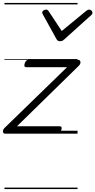

<svg xmlns="http://www.w3.org/2000/svg" viewBox="-30 -905 646 1300"><path d="M8 0Q-10 0 -10 -14Q-10 -28 0 -38L424 -450H148Q139 -450 136 -456Q133 -462 137 -475Q141 -487 147.5 -493.5Q154 -500 163 -500H497Q508 -500 512 -493.5Q516 -487 514.5 -478Q513 -469 504 -460L85 -50H375Q384 -50 386.5 -44Q389 -38 385 -23Q382 -12 375.5 -6Q369 0 359 0ZM573 -840Q582 -840 589 -833.5Q596 -827 596 -819Q596 -813 593.5 -809.5Q591 -806 587 -802L406 -639Q398 -631 391 -628.5Q384 -626 376 -626Q369 -626 363 -629Q357 -632 352 -641L262 -804Q259 -808 257.5 -812Q256 -816 256 -820Q256 -829 265 -834.5Q274 -840 281 -840Q288 -840 291.5 -837.5Q295 -835 299 -830L388 -695L552 -830Q559 -835 563.5 -837.5Q568 -840 573 -840ZM0 365H495V375H0ZM0 -20H495V0H0ZM0 -505H495V-500H0ZM0 -885H495V-875H0Z"/></svg>

Font: Playwrite DK Loopet Guides
Style: Regular
Weight: 400
Designer: Veronika Burian, José Scaglione
Foundry: TypeTogether
Version: Version 1.003